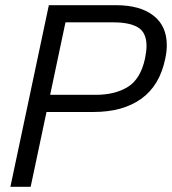

<svg xmlns="http://www.w3.org/2000/svg" viewBox="-20 -719 662 739"><path d="M168 -699H427Q519 -699 570.5 -659Q622 -619 622 -545Q622 -520 616 -493Q595 -390 524 -339Q453 -288 340 -288H159L98 0H20ZM348 -354Q423 -354 472 -384.5Q521 -415 538 -493Q544 -522 544 -542Q544 -593 512 -613Q480 -633 415 -633H232L173 -354Z"/></svg>

Font: Prompt Light
Style: Italic
Weight: 300
Italic angle: -12°
Designer: Katatrad Team
Foundry: CadsonDemak
Version: Version 1.000